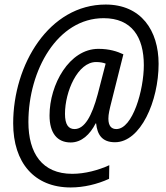

<svg xmlns="http://www.w3.org/2000/svg" viewBox="-20 -737 731 845"><path d="M291 88C348 88 408 74 460 50L461 -10C413 12 354 28 298 28C165 28 105 -63 105 -200C105 -428 233 -657 436 -657C560 -657 613 -574 613 -450C613 -341 564 -169 492 -169C471 -169 457 -182 457 -215C457 -234 462 -256 471 -291L523 -498C495 -511 461 -522 413 -522C285 -522 198 -365 198 -229C198 -151 232 -110 291 -110C339 -110 376 -145 401 -194H403C408 -147 427 -111 486 -111C599 -111 678 -292 678 -456C678 -603 601 -717 445 -717C196 -717 38 -453 38 -194C38 -21 131 88 291 88ZM308 -169C281 -169 266 -189 266 -236C266 -334 322 -464 403 -464C421 -464 435 -461 445 -457L410 -322C384 -225 352 -169 308 -169Z"/></svg>

Font: Noto Sans Display SemiCondensed
Style: Italic
Weight: 400
Width: 4
Italic angle: -12°
Designer: Monotype Design Team
Foundry: Monotype Imaging Inc.
Version: Version 1.900